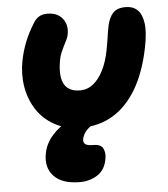

<svg xmlns="http://www.w3.org/2000/svg" viewBox="-54 -567 763 870"><g transform="rotate(-5 327.5 -131.5)"><path d="M303 10Q233 10 182 -18Q131 -46 100.5 -93Q70 -140 60.5 -198Q51 -256 63 -317Q72 -361 87.5 -400Q103 -439 128 -479Q137 -496 152.5 -507Q168 -518 194 -518Q239 -518 262.5 -488.5Q286 -459 277 -415Q275 -404 269 -392Q263 -380 256 -366.5Q249 -353 242.5 -337.5Q236 -322 233 -305Q227 -274 227.5 -247.5Q228 -221 236.5 -201Q245 -181 263.5 -170Q282 -159 312 -159Q345 -159 371.5 -180Q398 -201 417.5 -240Q437 -279 447 -332Q452 -357 454.5 -375Q457 -393 459.5 -408Q462 -423 465 -439Q473 -476 491.5 -496.5Q510 -517 550 -517Q582 -517 602.5 -498Q623 -479 629 -437.5Q635 -396 621 -327Q599 -217 555 -142Q511 -67 447.5 -28.5Q384 10 303 10ZM275 255Q194 255 156.5 215Q119 175 132 111Q140 68 172 31.5Q204 -5 250.5 -27Q297 -49 350 -49Q363 -49 373 -44Q383 -39 380 -26Q379 -20 374.5 -15Q370 -10 357 -2Q334 13 322 28Q310 43 306 61Q303 76 312 84.5Q321 93 351 93Q385 93 394.5 114.5Q404 136 398 163Q389 211 354 233Q319 255 275 255Z"/></g></svg>

Font: Shantell Sans ExtraBold
Style: Italic
Weight: 800
Italic angle: -11°
Designer: Stephen Nixon, Anya Danilova, Shantell Martin
Foundry: Arrow Type
Version: Version 1.011;[c5ecc13dd]